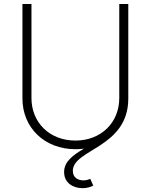

<svg xmlns="http://www.w3.org/2000/svg" viewBox="-20 -748 767 977"><path d="M363.8 11.2C378.4 11.2 393.1 10.3 407.2 8.3C351.6 41.5 306.2 73.7 306.2 127.4C306.2 183.1 352.1 209.5 400.4 209.5C422.9 209.5 439.9 203.6 454.6 196.8L439.5 162.1C429.2 166.5 418 169.9 404.8 169.9C377.4 169.9 350.6 156.2 350.6 121.6C350.6 10.3 632.8 4.9 632.8 -246.6V-727.5H586.9V-249C586.9 -124.5 494.6 -32.7 363.8 -32.7C232.4 -32.7 140.1 -124.5 140.1 -249V-727.5H94.2V-246.6C94.2 -98.1 207 11.2 363.8 11.2Z"/></svg>

Font: Raveo ExtraLight
Style: Regular
Weight: 200
Designer: Jakub Foglar, Rasmus Andersson (Inter)
Foundry: Jakubfoglar.com
Version: Version 1.100;Glyphs 3.2.3 (3260)